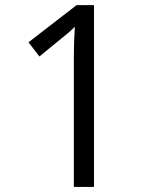

<svg xmlns="http://www.w3.org/2000/svg" viewBox="-20 -734 612 754"><path d="M280.8 -713.9H349.1V0H270V-508.8C270 -551.3 271.5 -591.3 273.9 -628.9C267.1 -622.1 259.3 -614.7 251 -607.4C242.7 -600.1 203.6 -568.4 134.8 -512.2L91.8 -567.9Z"/></svg>

Font: OpenSansEmoji
Style: Regular
Weight: 400
Foundry: MorbZ
Version: Version 1.000;PS 001.000;hotconv 1.0.70;makeotf.lib2.5.58329